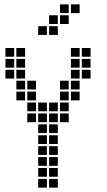

<svg xmlns="http://www.w3.org/2000/svg" viewBox="-20 -865 490 880"><path d="M5 -645V-605H45V-645ZM5 -595V-555H45V-595ZM5 -545V-505H45V-545ZM55 -495V-455H95V-495ZM55 -645V-605H95V-645ZM55 -595V-555H95V-595ZM55 -545V-505H95V-545ZM105 -495V-455H145V-495ZM105 -445V-405H145V-445ZM305 -645V-605H345V-645ZM305 -595V-555H345V-595ZM305 -545V-505H345V-545ZM255 -495V-455H295V-495ZM255 -445V-405H295V-445ZM305 -445V-405H345V-445ZM305 -495V-455H345V-495ZM355 -545V-505H395V-545ZM355 -595V-555H395V-595ZM355 -645V-605H395V-645ZM205 -45V-5H245V-45ZM205 -95V-55H245V-95ZM205 -145V-105H245V-145ZM205 -195V-155H245V-195ZM205 -345V-305H245V-345ZM205 -395V-355H245V-395ZM155 -395V-355H195V-395ZM155 -345V-305H195V-345ZM155 -245V-205H195V-245ZM155 -195V-155H195V-195ZM155 -145V-105H195V-145ZM155 -95V-55H195V-95ZM155 -45V-5H195V-45ZM255 -395V-355H295V-395ZM105 -395V-355H145V-395ZM205 -245V-205H245V-245ZM105 -345V-305H145V-345ZM255 -345V-305H295V-345ZM55 -445V-405H95V-445ZM155 -295V-255H195V-295ZM205 -295V-255H245V-295ZM155 -745V-705H195V-745ZM205 -795V-755H245V-795ZM255 -845V-805H295V-845ZM305 -845V-805H345V-845ZM255 -795V-755H295V-795ZM205 -745V-705H245V-745Z"/></svg>

Font: Nose Transport 13 Square
Style: Regular
Weight: 400
Designer: Nico Rohrbach
Foundry: Nose
Version: Version 1.400;Glyphs 3.2.3 (3260)